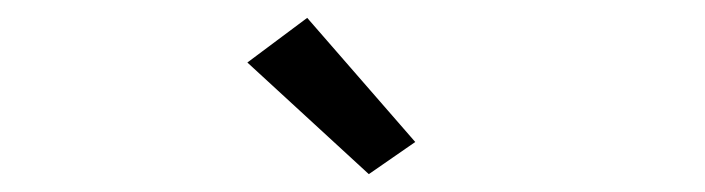

<svg xmlns="http://www.w3.org/2000/svg" viewBox="-20 -702 790 215"><path d="M393 -507 257 -632 324 -682 445 -543Z"/></svg>

Font: Inconsolata ExtraExpanded Thin
Style: Regular
Weight: 100
Width: 8
Monospace: yes
Designer: Raph Levien, Cyreal, Brenton Simpson
Foundry: Raph Levien, Cyreal, Google
Version: Version 3.100; ttfautohint (v1.8.4.7-5d5b)